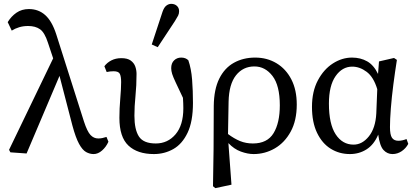

<svg xmlns="http://www.w3.org/2000/svg" viewBox="-20 -787 2154 997"><path d="M466 13Q446 13 427 2.5Q408 -8 390.5 -40Q373 -72 356 -135L289 -393L118 10L34 4L27 -9L256 -484L229 -565Q212 -618 188 -635Q164 -652 126 -652Q101 -652 79.5 -645.5Q58 -639 41 -628L20 -672Q38 -702 65.5 -721Q93 -740 130 -740Q180 -740 215 -708.5Q250 -677 272 -609L416 -156Q433 -104 450 -86Q467 -68 490 -68Q501 -68 511 -70Q521 -72 533 -76L543 -51Q531 -24 510 -5.5Q489 13 466 13Z M779 13Q694 13 647 -31Q600 -75 600 -175Q600 -223 604.5 -275Q609 -327 609 -361Q609 -389 602.5 -403Q596 -417 570 -417Q561 -417 551.5 -416Q542 -415 534 -413L522 -443Q536 -462 558.5 -473.5Q581 -485 610 -485Q642 -485 659 -472.5Q676 -460 682.5 -441.5Q689 -423 689 -403Q689 -343 683.5 -289Q678 -235 678 -186Q678 -114 701.5 -78Q725 -42 789 -42Q851 -42 891.5 -89.5Q932 -137 932 -225Q932 -237 931.5 -250Q931 -263 930 -279Q906 -330 892.5 -358.5Q879 -387 874 -403Q869 -419 869 -433Q869 -459 884 -473.5Q899 -488 921 -488Q944 -488 958 -474Q973 -431 977.5 -373.5Q982 -316 982 -253Q982 -156 954 -97.5Q926 -39 880 -13Q834 13 779 13ZM768 -556 824 -726Q832 -749 844 -758Q856 -767 869 -767Q887 -767 898.5 -756.5Q910 -746 910 -729Q910 -716 905 -706Q900 -696 888 -677L799 -542Z M1167 -259 1164 -91Q1196 -67 1226.5 -54.5Q1257 -42 1293 -42Q1368 -42 1400.5 -95.5Q1433 -149 1433 -240Q1433 -343 1395 -392.5Q1357 -442 1301 -442Q1242 -442 1205.5 -396Q1169 -350 1167 -259ZM1086 180 1089 -12 1090 -237Q1091 -323 1118.5 -378.5Q1146 -434 1194.5 -461Q1243 -488 1305 -488Q1367 -488 1416 -458.5Q1465 -429 1493 -374.5Q1521 -320 1521 -244Q1521 -161 1489.5 -103.5Q1458 -46 1407 -16.5Q1356 13 1297 13Q1266 13 1230.5 0Q1195 -13 1166 -44L1182 172L1098 190Z M1688 -249Q1688 -143 1723 -89.5Q1758 -36 1816 -36Q1861 -36 1895.5 -79Q1930 -122 1934 -198L1939 -324Q1920 -387 1884 -414Q1848 -441 1809 -441Q1757 -441 1722.5 -391.5Q1688 -342 1688 -249ZM1797 13Q1742 13 1697.5 -14.5Q1653 -42 1626.5 -97Q1600 -152 1600 -232Q1600 -312 1630.5 -369.5Q1661 -427 1708.5 -457.5Q1756 -488 1808 -488Q1852 -488 1886.5 -468.5Q1921 -449 1943 -403L1948 -468L2026 -486L2041 -476Q2031 -413 2022.5 -347.5Q2014 -282 2009.5 -224Q2005 -166 2005 -127Q2005 -87 2015.5 -71.5Q2026 -56 2049 -56Q2059 -56 2070 -58.5Q2081 -61 2091 -65L2100 -40Q2088 -17 2066 -2Q2044 13 2018 13Q1991 13 1971.5 -8Q1952 -29 1944 -88Q1922 -36 1883.5 -11.5Q1845 13 1797 13Z"/></svg>

Font: Source Serif 4
Style: Regular
Weight: 400
Designer: Frank Grießhammer
Foundry: Adobe
Version: Version 4.005;hotconv 1.1.0;makeotfexe 2.6.0